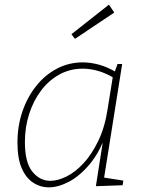

<svg xmlns="http://www.w3.org/2000/svg" viewBox="-20 -798 620 825"><path d="M190 7Q153 7 122 -13.5Q91 -34 73 -76Q55 -118 55 -185Q55 -256 76 -318Q97 -380 135 -428Q173 -476 224.5 -503Q276 -530 336 -530Q369 -530 406 -520Q443 -510 484 -485L471 -484L485 -523H505L425 -20L414 -37L510 -22L507 -2L392 2L426 -215L436 -223Q408 -143 365 -92Q322 -41 276 -17Q230 7 190 7ZM196 -21Q228 -21 265.5 -39.5Q303 -58 338.5 -96Q374 -134 402.5 -193Q431 -252 443 -333L466 -476L473 -461Q437 -483 402.5 -493Q368 -503 335 -503Q281 -503 235.5 -478Q190 -453 157 -409.5Q124 -366 105.5 -309Q87 -252 87 -188Q87 -100 119 -60.5Q151 -21 196 -21ZM302 -631 287 -651 448 -778 471 -744Z"/></svg>

Font: Bitter Thin ExtraLight
Style: Italic
Weight: 250
Italic angle: -9°
Version: Version 2.002